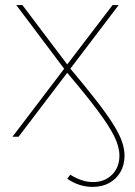

<svg xmlns="http://www.w3.org/2000/svg" viewBox="-20 -537 529 754"><path d="M29 0 232 -267 44 -517H68L244 -284L422 -517H446L53 0ZM344 197Q291 197 244 165L256 149Q276 162 299 170Q322 178 345 178Q391 178 420 149Q449 120 449 74Q449 40 429 -1Q409 -42 363.5 -103Q318 -164 239 -257L255 -269Q318 -194 359.5 -140.5Q401 -87 425 -48.5Q449 -10 459 19Q469 48 469 74Q469 111 453 138.5Q437 166 409 181.5Q381 197 344 197Z"/></svg>

Font: Montserrat Thin
Style: Regular
Weight: 100
Designer: Julieta Ulanovsky
Foundry: Julieta Ulanovsky
Version: Version 9.000